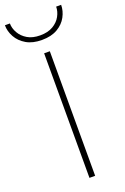

<svg xmlns="http://www.w3.org/2000/svg" viewBox="-232 -962 659 1014"><g transform="rotate(-20 98.0 -455.0)"><path d="M-60 -910H-32Q-32 -883 -17 -856.5Q-2 -830 26.5 -813Q55 -796 98 -796Q141 -796 170 -813Q199 -830 213.5 -856.5Q228 -883 228 -910H256Q256 -876 238.5 -843.5Q221 -811 186 -790.5Q151 -770 98 -770Q46 -770 11 -790.5Q-24 -811 -42 -843.5Q-60 -876 -60 -910ZM84 -700H116V0H84Z"/></g></svg>

Font: Jost* Thin
Style: Regular
Weight: 200
Version: Version 3.7